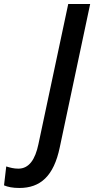

<svg xmlns="http://www.w3.org/2000/svg" viewBox="-169 -734 468 954"><path d="M-73 200C31 200 98 142 128 -2L279 -714H170L22 -18C6 59 -25 104 -78 104C-100 104 -119 99 -138 93L-149 187C-130 195 -106 200 -73 200Z"/></svg>

Font: Noto Sans Display SemiCondensed Medium
Style: Italic
Weight: 500
Width: 4
Italic angle: -12°
Designer: Monotype Design Team
Foundry: Monotype Imaging Inc.
Version: Version 1.900